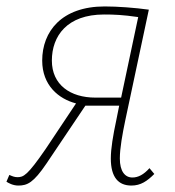

<svg xmlns="http://www.w3.org/2000/svg" viewBox="-40 -566 544 596"><path d="M17 10C45 10 64 1 104 -58L225 -238H330L321 -193C311 -146 304 -105 304 -74C304 -15 328 10 368 10C397 10 417 -4 439 -26L424 -44C406 -24 389 -15 371 -15C348 -15 332 -34 332 -74C332 -106 340 -150 349 -193L422 -536C379 -542 325 -546 285 -546C151 -546 91 -468 91 -378C91 -301 142 -259 196 -245L102 -104C45 -21 33 -16 14 -16C5 -16 -2 -19 -11 -23L-20 -2C-14 2 0 10 17 10ZM256 -263C178 -263 121 -303 121 -378C121 -454 168 -521 283 -521C314 -521 341 -520 389 -513L336 -263Z"/></svg>

Font: Noto Serif SemiCondensed Thin
Style: Italic
Weight: 100
Width: 4
Italic angle: -12°
Designer: Monotype Design Team
Foundry: Monotype Imaging Inc.
Version: Version 2.013